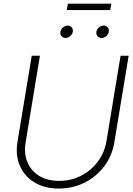

<svg xmlns="http://www.w3.org/2000/svg" viewBox="-20 -1037 738 1066"><path d="M306.2 9.8Q227.5 9.8 171.6 -24.2Q115.7 -58.1 90.3 -116.7Q64.9 -175.3 77.1 -249.5L156.2 -727.5H201.7L122.6 -248.5Q111.8 -185.5 132.1 -137Q152.3 -88.4 197.8 -60.5Q243.2 -32.7 307.6 -32.7Q374.5 -32.7 430.2 -61.3Q485.8 -89.8 522.9 -139.4Q560.1 -189 570.8 -251.5L649.4 -727.5H694.3L614.7 -246.1Q602.5 -171.9 558.8 -114Q515.1 -56.2 449.5 -23.2Q383.8 9.8 306.2 9.8ZM543.9 -826.2Q529.8 -826.2 521.5 -836.4Q513.2 -846.7 515.1 -860.8Q517.6 -875 529.5 -885Q541.5 -895 555.7 -895Q569.8 -895 578.1 -885Q586.4 -875 584 -860.8Q581.5 -846.7 569.8 -836.4Q558.1 -826.2 543.9 -826.2ZM344.2 -826.2Q330.1 -826.2 321.8 -836.4Q313.5 -846.7 315.4 -860.8Q317.9 -875 329.8 -885Q341.8 -895 356 -895Q370.1 -895 378.2 -885Q386.2 -875 384.3 -860.8Q381.8 -846.7 370.1 -836.4Q358.4 -826.2 344.2 -826.2ZM598.6 -1016.6 591.8 -981H350.6L356.9 -1016.6Z"/></svg>

Font: Inter 24pt ExtraLight
Style: Italic
Weight: 250
Italic angle: -9.3988°
Version: Version 4.001;git-66647c0bb